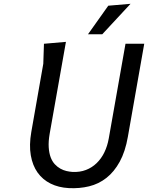

<svg xmlns="http://www.w3.org/2000/svg" viewBox="-20 -980 778 1009"><path d="M738 -750 652 -261.5Q638.5 -183.5 609.2 -130.2Q580 -77 539.2 -45Q498.5 -13 448 -0.8Q397.5 11.5 341 8.5Q287.5 5.5 245.8 -15.2Q204 -36 177.5 -73.2Q151 -110.5 141.8 -164Q132.5 -217.5 144.5 -286.5L207.5 -645L211 -750L326.5 -760L241 -277Q234 -236.5 236 -206Q238 -175.5 246.2 -153.5Q254.5 -131.5 268 -117Q281.5 -102.5 297.2 -93.8Q313 -85 329.5 -81.2Q346 -77.5 360.5 -76.5Q399.5 -74.5 431.5 -86.8Q463.5 -99 488 -122.8Q512.5 -146.5 528.5 -179.5Q544.5 -212.5 551.5 -252L639.5 -750ZM549 -950 666 -960 517.5 -800H442.5Z"/></svg>

Font: B612
Style: Italic
Weight: 400
Italic angle: -10°
Designer: Nicolas Chauveau, Thomas Paillot, Jonathan Favre-Lamarine, Jean-Luc Vinot
Foundry: AIRBUS
Version: Version 1.008